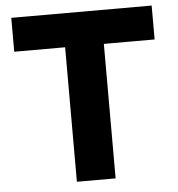

<svg xmlns="http://www.w3.org/2000/svg" viewBox="-52 -761 749 810"><g transform="rotate(-5 323.0 -356.5)"><path d="M241 0Q241 -57.5 241 -111.5Q241 -165.5 241 -232.5V-448.5Q241 -517.5 241 -573Q241 -628.5 241 -687L303 -569.5H208.5Q152 -569.5 108.5 -569.5Q65 -569.5 25.5 -569.5V-713H620V-569.5Q581 -569.5 537.5 -569.5Q494 -569.5 437 -569.5H342.5L405 -687Q405 -628.5 405 -573Q405 -517.5 405 -448.5V-232.5Q405 -165.5 405 -111.5Q405 -57.5 405 0Z"/></g></svg>

Font: Commissioner Thin
Style: Bold
Weight: 700
Version: Version 1.001;gftools[0.9.23]